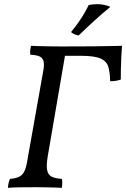

<svg xmlns="http://www.w3.org/2000/svg" viewBox="-20 -899 606 922"><path d="M18 3Q20 -24 28 -40Q54 -42 70.5 -49.5Q87 -57 96.5 -75.5Q106 -94 111 -127L186 -549Q193 -583 190 -601Q187 -619 172 -627Q157 -635 126 -636Q124 -646 125 -656.5Q126 -667 129 -679Q146 -678 168.5 -677.5Q191 -677 215 -676.5Q239 -676 262 -676Q285 -676 304 -676Q374 -676 427 -676.5Q480 -677 515 -678Q550 -679 566 -679Q564 -655 562.5 -625.5Q561 -596 560.5 -567.5Q560 -539 560 -517Q550 -513 536.5 -511Q523 -509 509 -509Q508 -552 500 -578.5Q492 -605 463 -618Q434 -631 369 -631H292L209 -147Q202 -104 206.5 -81.5Q211 -59 228.5 -50.5Q246 -42 277 -40Q279 -32 279 -21.5Q279 -11 277 3Q262 2 241.5 1.5Q221 1 198 0.5Q175 0 151 0Q117 0 77 0.5Q37 1 18 3ZM358 -729Q348 -730 338.5 -734Q329 -738 321 -745Q342 -770 358.5 -794Q375 -818 387 -839Q399 -860 406 -875Q417 -877 427 -878Q437 -879 447 -879Q465 -879 481 -875.5Q497 -872 510 -866Q473 -836 433.5 -800Q394 -764 358 -729Z"/></svg>

Font: Vollkorn
Style: Italic
Weight: 400
Italic angle: -11°
Designer: Friedrich Althausen
Foundry: Friedrich Althausen
Version: Version 5.001